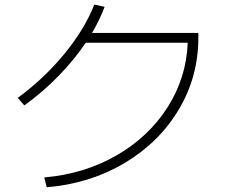

<svg xmlns="http://www.w3.org/2000/svg" viewBox="-20 -791 978 820"><path d="M781.7 -608.4H346.2Q296.4 -534.7 229.7 -466.3Q163.1 -397.9 84 -340.8L55.7 -373Q168 -455.1 254.6 -560.5Q341.3 -666 382.8 -771.5L426.8 -761.7Q405.3 -705.1 373 -650.4H827.1V-629.9Q827.1 -463.4 743.4 -323Q659.7 -182.6 512 -94.7Q364.3 -6.8 179.7 8.8L168.9 -33.2Q339.4 -47.9 477.1 -127Q614.7 -206.1 695.3 -332.3Q775.9 -458.5 781.7 -608.4Z"/></svg>

Font: Pretendard JP ExtraLight
Style: Regular
Weight: 200
Designer: Base glyphs from Inter by Rasmus Andersson; Hangeul glyphs from Noto Sans CJK(Source Han Sans) by Jang Soo-young and Kan
Foundry: Kil Hyung-jin
Version: Version 1.309